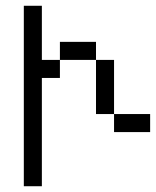

<svg xmlns="http://www.w3.org/2000/svg" viewBox="-20 -645 540 665"><path d="M125 -437.5H187.5V-375H125V0H62.5V-625H125ZM187.5 -500H312.5V-437.5H187.5ZM312.5 -437.5H375V-250H312.5ZM375 -250H500V-187.5H375Z"/></svg>

Font: 寒蝉点阵体 16px
Style: Regular
Weight: 400
Designer: Designed by Warren2060
Foundry: ChillType
Version: Version 1.000